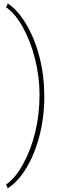

<svg xmlns="http://www.w3.org/2000/svg" viewBox="-20 -812 344 1062"><path d="M225.1 -276.4Q225.1 -166.5 199 -63.7Q172.9 39.1 126.2 116.5Q79.6 193.8 22.9 229.5L13.7 208.5Q64.5 174.3 107.9 95.2Q151.4 16.1 175 -81.5Q198.7 -179.2 198.7 -288.1Q198.7 -386.7 173.8 -486.1Q148.9 -585.4 105.7 -662.4Q62.5 -739.3 13.7 -771.5L22.9 -792.5Q78.1 -757.8 125.7 -676.8Q173.3 -595.7 199.2 -493.7Q225.1 -391.6 225.1 -276.4Z"/></svg>

Font: TypoPRO Roboto
Style: Regular
Weight: 250
Designer: Google
Version: Version 2.136; 2016